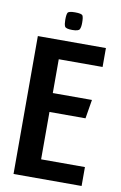

<svg xmlns="http://www.w3.org/2000/svg" viewBox="-86 -801 534 850"><g transform="rotate(10 181.5 -376.0)"><path d="M37 -620H343V-535H146V-383H322L308 -298H146V-85H343V0H37ZM182 -673Q153 -673 148.5 -682.5Q144 -692 144 -712Q144 -736 148.5 -744Q153 -752 181 -752Q211 -752 215.5 -744Q220 -736 220 -712Q220 -692 215 -682.5Q210 -673 182 -673Z"/></g></svg>

Font: Smooch Sans
Style: Bold
Weight: 700
Designer: Robert E. Leuschke
Foundry: Robert E. Leuschke
Version: Version 1.010